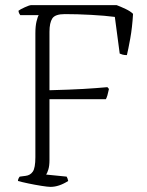

<svg xmlns="http://www.w3.org/2000/svg" viewBox="-20 -729 573 749"><path d="M177 0Q167 0 141.5 -4Q116 -8 90 -13.5Q64 -19 50 -23Q50 -28 52.5 -33Q55 -38 57 -40L80 -43Q98 -45 108 -59.5Q118 -74 118 -116V-599Q118 -627 122.5 -645.5Q127 -664 131 -670H59Q57 -673 55 -676.5Q53 -680 52 -687Q58 -692 76.5 -700.5Q95 -709 102 -709H435Q451 -703 470 -694Q489 -685 499 -675Q496 -622 488 -578Q480 -534 475 -514Q465 -514 458 -516Q451 -518 447 -520L428 -663Q390 -668 335.5 -671Q281 -674 233 -674Q195 -674 184 -657Q173 -640 173 -605V-377Q253 -379 304.5 -382Q356 -385 399 -389L405 -382Q399 -352 393 -342H173V-104Q173 -82 168.5 -67.5Q164 -53 160 -48L240 -40Q242 -37 243.5 -32.5Q245 -28 246 -23Q210 0 177 0Z"/></svg>

Font: Texturina 72pt Thin
Style: Regular
Weight: 100
Designer: Guillermo Torres Carreño
Foundry: Omnibus-Type
Version: Version 1.002; ttfautohint (v1.8.3)